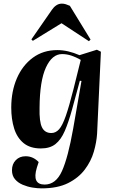

<svg xmlns="http://www.w3.org/2000/svg" viewBox="-20 -808 635 1058"><path d="M429 -362 420 -363 378 -208Q358 -135 337 -86.5Q316 -38 285.5 -14Q255 10 205 10Q146 10 110 -19.5Q74 -49 58 -100Q42 -151 42 -215Q42 -305 73 -376.5Q104 -448 161 -490Q218 -532 296 -532Q354 -532 418 -504L514 -534L536 -523L515 -71Q512 -24 497 28Q482 80 447.5 126Q413 172 355 201Q297 230 209 230Q186 230 158.5 225.5Q131 221 105 210Q79 199 62.5 179.5Q46 160 46 130Q46 96 67 74.5Q88 53 121 53Q143 53 161 61.5Q179 70 193 85L183 116Q155 209 226 209Q288 209 321.5 134.5Q355 60 383 -98ZM263 -75Q287 -75 305.5 -95.5Q324 -116 342.5 -169Q361 -222 385 -317L425 -478Q399 -493 373.5 -501.5Q348 -510 322 -510Q267 -510 233 -436Q199 -362 198 -214Q196 -137 211.5 -106Q227 -75 263 -75ZM479 -590 470 -581 319 -680 161 -583 153 -591 266 -754Q276 -769 290 -778.5Q304 -788 321 -788Q332 -788 343 -784.5Q354 -781 365 -776Z"/></svg>

Font: Literata 72pt
Style: Bold Italic
Weight: 700
Italic angle: -2°
Designer: Latin by Veronika Burian and Jose Scaglione. Greek by Irene Vlachou. Cyrillic by Vera Evstafieva
Foundry: TypeTogether
Version: Version 3.002